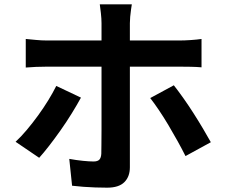

<svg xmlns="http://www.w3.org/2000/svg" viewBox="-20 -821 1040 887"><path d="M589 -801Q588 -794 585.5 -778Q583 -762 581.5 -744Q580 -726 580 -714Q580 -684 580 -648Q580 -612 580 -576.5Q580 -541 580 -512Q580 -492 580 -456Q580 -420 580 -375Q580 -330 580 -281.5Q580 -233 580 -187.5Q580 -142 580 -105.5Q580 -69 580 -48Q580 -5 554.5 20.5Q529 46 475 46Q448 46 420 45Q392 44 365 42Q338 40 313 37L300 -87Q333 -81 363 -78Q393 -75 412 -75Q431 -75 439 -83.5Q447 -92 448 -111Q448 -120 448.5 -150Q449 -180 449 -221Q449 -262 449 -308Q449 -354 449 -396Q449 -438 449 -469Q449 -500 449 -512Q449 -530 449 -566.5Q449 -603 449 -644Q449 -685 449 -714Q449 -734 446 -761Q443 -788 441 -801ZM99 -641Q121 -639 146.5 -636.5Q172 -634 195 -634Q208 -634 244.5 -634Q281 -634 331.5 -634Q382 -634 441 -634Q500 -634 559 -634Q618 -634 670 -634Q722 -634 759.5 -634Q797 -634 812 -634Q833 -634 862 -636Q891 -638 911 -641V-510Q888 -512 861 -512.5Q834 -513 813 -513Q798 -513 761 -513Q724 -513 672 -513Q620 -513 561 -513Q502 -513 443.5 -513Q385 -513 333.5 -513Q282 -513 246 -513Q210 -513 195 -513Q173 -513 146.5 -512Q120 -511 99 -509ZM354 -370Q336 -337 312 -298Q288 -259 260.5 -220Q233 -181 207 -147.5Q181 -114 161 -92L52 -166Q77 -189 103.5 -220.5Q130 -252 155.5 -287Q181 -322 202.5 -357Q224 -392 240 -424ZM783 -427Q802 -403 825.5 -370Q849 -337 873 -299.5Q897 -262 918 -226.5Q939 -191 954 -164L837 -100Q821 -132 800.5 -169Q780 -206 758 -243Q736 -280 714 -312.5Q692 -345 674 -368Z"/></svg>

Font: Noto Sans SC Thin
Style: Bold
Weight: 700
Version: Version 2.004-H2;hotconv 1.0.118;makeotfexe 2.5.65603